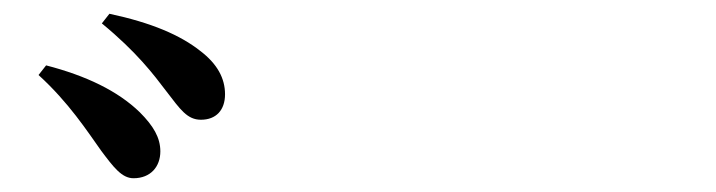

<svg xmlns="http://www.w3.org/2000/svg" viewBox="-20 -868 1040 279"><path d="M127 -649C145 -625 157 -609 174 -609C199 -609 213 -626 213 -648C213 -668 203 -685 183 -705C151 -736 105 -758 47 -773L36 -759C80 -719 107 -677 127 -649ZM222 -735C242 -709 252 -694 272 -694C294 -694 307 -708 307 -731C307 -754 296 -775 271 -794C242 -817 200 -835 139 -848L128 -834C179 -792 203 -760 222 -735Z"/></svg>

Font: Noto Serif SC
Style: Bold
Weight: 700
Designer: Ryoko NISHIZUKA 西塚涼子 (kana & ideographs); Frank Grießhammer (Latin, Greek & Cyrillic); Wenlong ZHANG 张文龙 (bopomofo); San
Foundry: Adobe
Version: Version 2.001;hotconv 1.1.0;makeotfexe 2.6.0